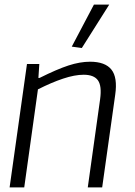

<svg xmlns="http://www.w3.org/2000/svg" viewBox="-20 -820 591 840"><path d="M294 -616 391 -800H458L338 -610ZM98 -540H152L148 -479H153Q229 -517 279.5 -533.5Q330 -550 374 -550Q440 -550 467.5 -515.5Q495 -481 484 -405L427 0H364L418 -386Q426 -444 408.5 -468.5Q391 -493 346 -493Q307 -493 256 -476Q205 -459 146 -429L86 0H22Z"/></svg>

Font: Plata Sans Light
Style: Italic
Weight: 300
Italic angle: -8°
Designer: Pablo Impallari, Andres Torresi, & Cristiano Sobral
Foundry: Pablo Impallari, Andres Torresi, & Cristiano Sobral
Version: Version 1.00;December 28, 2019;FontCreator 12.0.0.2547 64-bi